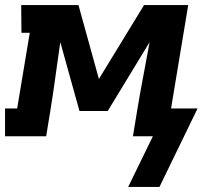

<svg xmlns="http://www.w3.org/2000/svg" viewBox="-36 -540 806 761"><path d="M596 201H472L570 0H491L508 -104Q519 -171 532 -238.5Q545 -306 557 -373L391 -100H279L203 -373Q193 -306 184 -238.5Q175 -171 164 -104L147 0H-16V-110H32L82 -410H49L48 -520H275L356 -227L535 -520H710L642 -110H747Z"/></svg>

Font: Iosevka Etoile Extrabold
Style: Italic
Weight: 800
Italic angle: -9°
Designer: Belleve Invis
Foundry: Belleve Invis
Version: Version 22.1.2; ttfautohint (v1.8.4)